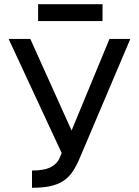

<svg xmlns="http://www.w3.org/2000/svg" viewBox="-20 -885 660 912"><path d="M132 -75Q191 -75 222 -91.5Q253 -108 264 -137L273 -158L21 -700H124L320 -265L500 -700H599L360 -137Q343 -96 324 -68.5Q305 -41 279 -24.5Q253 -8 217.5 -0.5Q182 7 132 7ZM161 -865H467V-785H161Z"/></svg>

Font: Golos UI
Style: Regular
Weight: 400
Designer: A.Korolkova, Vitaly Kuzmin
Foundry: ParaType Ltd
Version: Version 2.000